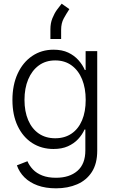

<svg xmlns="http://www.w3.org/2000/svg" viewBox="-20 -815 628 1049"><path d="M286.1 213.9Q229 213.9 185.8 198.2Q142.6 182.6 114 154.3Q85.4 126 72.3 88.4L129.9 65.9Q140.6 90.8 160.4 111.3Q180.2 131.8 211.2 144Q242.2 156.2 286.1 156.2Q359.4 156.2 402.8 118.7Q446.3 81.1 446.3 6.8V-107.4H441.9Q429.2 -79.1 406.7 -54.9Q384.3 -30.8 351.1 -15.9Q317.9 -1 272.5 -1Q207 -1 156.2 -33.4Q105.5 -65.9 76.7 -126.2Q47.9 -186.5 47.9 -268.6Q47.9 -350.6 76.4 -412.6Q105 -474.6 155.8 -509Q206.5 -543.5 272.9 -543.5Q319.3 -543.5 352.8 -527.6Q386.2 -511.7 408.7 -486.3Q431.2 -460.9 443.4 -432.6H447.8V-535.6H511.2V8.8Q511.2 79.1 481.9 124.5Q452.6 169.9 401.6 191.9Q350.6 213.9 286.1 213.9ZM281.7 -59.6Q333.5 -59.6 370.8 -85Q408.2 -110.4 428.2 -157.5Q448.2 -204.6 448.2 -269.5Q448.2 -333 428.5 -381.6Q408.7 -430.2 371.3 -457.5Q334 -484.9 281.7 -484.9Q229.5 -484.9 191.9 -457.3Q154.3 -429.7 134 -381.1Q113.8 -332.5 113.8 -269.5Q113.8 -206.1 134 -158.7Q154.3 -111.3 191.9 -85.4Q229.5 -59.6 281.7 -59.6ZM255.4 -602.1V-655.3Q255.4 -688 266.1 -714.8Q276.9 -741.7 291.3 -761.7Q305.7 -781.7 316.9 -794.9L358.9 -765.1Q342.3 -739.7 328.1 -713.9Q314 -688 314 -652.3V-602.1Z"/></svg>

Font: Inter 20pt Light
Style: Regular
Weight: 300
Version: Version 4.001;git-66647c0bb